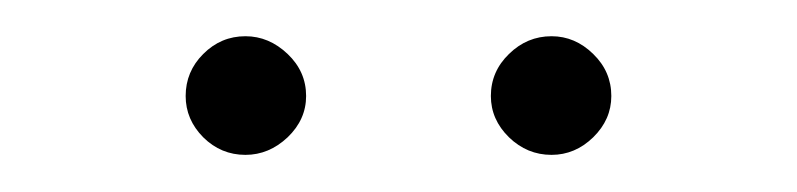

<svg xmlns="http://www.w3.org/2000/svg" viewBox="-20 -694 440 106"><path d="M149 -641Q149 -628 138.8 -618.2Q128.5 -608.5 115.5 -608.5Q102 -608.5 92.2 -618.2Q82.5 -628 82.5 -641Q82.5 -654.5 92.2 -664.2Q102 -674 115.5 -674Q128.5 -674 138.8 -664.2Q149 -654.5 149 -641ZM317.5 -641Q317.5 -628 307.5 -618.2Q297.5 -608.5 284.5 -608.5Q271 -608.5 261 -618.2Q251 -628 251 -641Q251 -654.5 261 -664.2Q271 -674 284.5 -674Q297.5 -674 307.5 -664.2Q317.5 -654.5 317.5 -641Z"/></svg>

Font: Lato Thin
Style: Regular
Weight: 200
Designer: Lukasz Dziedzic
Foundry: tyPoland Lukasz Dziedzic
Version: Version 2.007; 2014-02-27